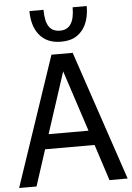

<svg xmlns="http://www.w3.org/2000/svg" viewBox="-68 -1027 736 1074"><g transform="rotate(-5 299.5 -490.5)"><path d="M381.3 -981C381.3 -894.5 353 -856.9 299.8 -856.9C244.6 -856.9 217.8 -894.5 217.8 -981H138.7C138.7 -925.8 152.3 -879.4 179.2 -846.7C207.5 -812 247.6 -794.9 299.8 -794.9C356.4 -794.9 391.1 -811 420.9 -846.7C446.3 -877.9 460.4 -924.8 460.4 -981ZM92.8 0 158.7 -203.1H436.5L502.4 0H604.5L359.4 -727.1H240.2L-4.9 0ZM185.5 -285.6 297.4 -628.4 409.7 -285.6Z"/></g></svg>

Font: SG Kara SemiBold
Style: Regular
Weight: 400
Designer: Damoon Khanjanzadeh
Version: Version 1.000